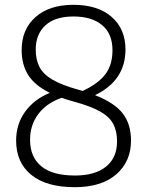

<svg xmlns="http://www.w3.org/2000/svg" viewBox="-20 -769 612 798"><path d="M291 9Q173 9 110 -42.2Q47 -93.5 47 -185Q47 -253 84.5 -304.8Q122 -356.5 187 -383Q124.5 -414 97.2 -457.2Q70 -500.5 70 -561Q70 -647 127.5 -698Q185 -749 285.5 -749Q386 -749 443.8 -699Q501.5 -649 501.5 -563Q501.5 -434.5 375 -373.5Q456.5 -341.5 490.5 -297Q524.5 -252.5 524.5 -185Q524.5 -97.5 463 -44.2Q401.5 9 291 9ZM306.5 -396Q315 -393.5 323.5 -391Q388 -421 417.8 -460.2Q447.5 -499.5 447.5 -560Q447.5 -628.5 404.5 -664.5Q361.5 -700.5 285.5 -700.5Q208.5 -700.5 168.5 -663.5Q128.5 -626.5 128.5 -563Q128.5 -521 144.2 -490.5Q160 -460 198.8 -437.5Q237.5 -415 306.5 -396ZM105 -188Q105 -116.5 151.5 -78Q198 -39.5 291.5 -39.5Q375 -39.5 420.8 -76.5Q466.5 -113.5 466.5 -181.5Q466.5 -225 450 -255Q433.5 -285 394.5 -306.5Q355.5 -328 288 -346.5Q259.5 -354 236 -362.5Q173.5 -340.5 139.2 -295Q105 -249.5 105 -188Z"/></svg>

Font: Encode Sans SmCnd Lt
Style: Regular
Weight: 300
Width: 4
Designer: Multiple Designers
Foundry: Impallari Type
Version: Version 3.002; ttfautohint (v1.8.3) -l 8 -r 50 -G 200 -x 14 